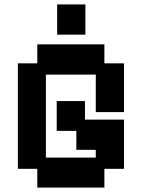

<svg xmlns="http://www.w3.org/2000/svg" viewBox="-20 -839 643 870"><path d="M149 11V-74H61V-552H149V-638H453V-552H542V-331H414V-501H188V-125H414V-160H326V-246H237V-381H365V-297H542V-74H453V11ZM239 -682V-819H367V-682Z"/></svg>

Font: Pixelify Sans
Style: Bold
Weight: 700
Designer: Stefie Justprince
Foundry: Typecalism Foundryline
Version: Version 1.000